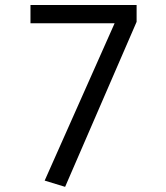

<svg xmlns="http://www.w3.org/2000/svg" viewBox="-20 -726 655 756"><path d="M517.9 -640 236.4 9.7 155.9 -14.9 431.3 -634.4H100V-706.2H517.9Z"/></svg>

Font: Fira Code
Style: Regular
Weight: 400
Designer: Carrois Corporate, Edenspiekermann AG, Nikita Prokopov
Foundry: Carrois Corporate, Edenspiekermann AG, Nikita Prokopov
Version: Version 5.002